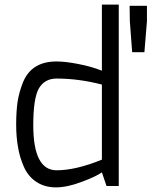

<svg xmlns="http://www.w3.org/2000/svg" viewBox="-20 -805 656 831"><path d="M58 -168Q50 -212 50 -266Q50 -321 56 -364Q63 -408 80 -450Q117 -539 225 -539Q262 -539 319 -528Q376 -517 421 -499V-785H494V0H441L421 -59Q396 -41 334 -18Q271 6 222 6Q173 6 137 -18Q101 -42 83 -84Q65 -125 58 -168ZM124 -263Q124 -68 225 -68Q308 -68 421 -114V-439Q321 -465 225 -465Q173 -465 148 -422Q124 -379 124 -263ZM616 -780V-713L605 -579H552L542 -713L541 -780Z"/></svg>

Font: Mina
Style: Regular
Weight: 400
Version: Version 1.000